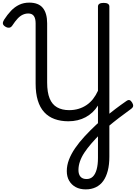

<svg xmlns="http://www.w3.org/2000/svg" viewBox="-20 -981 1042 1466"><path d="M635 465Q590 465 558 447.5Q526 430 508 399Q490 368 490 325Q490 282 506.5 238.5Q523 195 553.5 150.5Q584 106 625 61.5Q666 17 714 -28Q744 -56 781.5 -86.5Q819 -117 860.5 -148.5Q902 -180 944 -209Q959 -220 969.5 -216.5Q980 -213 990 -196Q998 -182 996.5 -171Q995 -160 983 -151Q933 -115 888 -80.5Q843 -46 806 -14.5Q769 17 744 43Q708 80 677.5 115Q647 150 624.5 184Q602 218 590.5 251.5Q579 285 579 317Q579 350 594.5 368Q610 386 641 386Q670 386 689 367.5Q708 349 718 312.5Q728 276 728 225V-175Q710 -146 686.5 -124Q663 -102 634.5 -86.5Q606 -71 572.5 -63Q539 -55 502 -55Q444 -55 397 -72Q350 -89 317.5 -124.5Q285 -160 268.5 -214.5Q252 -269 252 -343V-803Q252 -840 238.5 -859Q225 -878 196 -878Q174 -878 153.5 -868.5Q133 -859 114 -838.5Q95 -818 74 -786Q64 -771 50 -769.5Q36 -768 20 -778Q3 -789 2 -801.5Q1 -814 11 -830Q36 -869 64 -898.5Q92 -928 126.5 -944.5Q161 -961 203 -961Q274 -961 307 -920.5Q340 -880 340 -803V-351Q340 -276 359 -229.5Q378 -183 416 -161.5Q454 -140 508 -140Q546 -140 579.5 -150Q613 -160 641 -179Q669 -198 690.5 -225.5Q712 -253 728 -288V-931Q728 -945 739 -952Q750 -959 772 -959Q793 -959 804 -952Q815 -945 815 -931V215Q815 276 803 322.5Q791 369 768.5 400.5Q746 432 712 448.5Q678 465 635 465Z"/></svg>

Font: Playwrite HU
Style: Regular
Weight: 400
Designer: Veronika Burian, José Scaglione
Foundry: TypeTogether
Version: Version 1.002